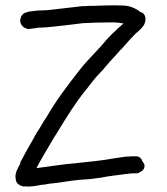

<svg xmlns="http://www.w3.org/2000/svg" viewBox="-20 -680 628 721"><path d="M39 -8C40 10 54 16 66 20H80C85 21 90 21 95 20C108 20 123 16 136 14C139 14 144 13 147 13H148C153 12 158 11 164 10C203 7 243 -2 282 -5C286 -5 289 -5 295 -6C313 -6 343 -11 360 -13C389 -19 420 -22 448 -26L459 -27L463 -28H468C472 -29 477 -29 482 -29H493C499 -29 503 -32 508 -35C524 -42 528 -63 515 -73C513 -83 504 -93 492 -93H472C468 -93 465 -92 464 -92H454C440 -90 421 -87 406 -85C364 -77 316 -73 272 -68C219 -64 169 -55 119 -49H117C134 -82 154 -114 173 -147L185 -167C190 -174 195 -182 200 -191C232 -243 265 -297 304 -344C322 -367 338 -389 358 -409C370 -421 381 -436 393 -449C406 -463 419 -477 432 -492L440 -500C458 -520 482 -549 500 -563C508 -570 515 -578 520 -585C530 -603 530 -629 507 -635C494 -646 472 -657 448 -659C437 -659 425 -660 413 -660C386 -660 358 -659 331 -658H314C307 -657 301 -657 294 -657H290C258 -654 227 -649 195 -646C178 -644 155 -641 137 -641C120 -641 101 -638 86 -636L82 -634C72 -633 61 -626 58 -613C50 -595 65 -576 79 -573C83 -571 88 -570 95 -572L111 -574C120 -576 136 -577 147 -577C155 -577 160 -578 168 -579C171 -579 175 -579 181 -580C218 -584 253 -588 291 -593C299 -593 309 -594 316 -594C323 -594 332 -595 337 -595C359 -595 381 -596 402 -596C417 -596 430 -594 444 -592C415 -567 385 -539 359 -506C354 -501 348 -495 343 -489C319 -463 295 -439 275 -412C232 -357 190 -302 154 -239C142 -223 131 -200 120 -185L119 -184C116 -177 114 -173 110 -169V-167C96 -141 80 -116 67 -90L57 -72C56 -68 56 -66 55 -63C49 -52 34 -29 39 -8Z"/></svg>

Font: Scribbler
Style: Bd
Weight: 700
Designer: Mew Too
Foundry: Cannot Into Space Fonts
Version: Version 1.001